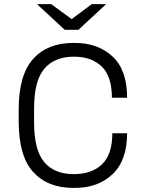

<svg xmlns="http://www.w3.org/2000/svg" viewBox="-20 -905 703 935"><path d="M599 -429H525Q525 -533 475.5 -581Q426 -629 340 -629Q246 -629 196 -570.5Q146 -512 146 -377V-309Q146 -174 195.5 -115.5Q245 -57 339 -57Q427 -57 477 -105Q527 -153 527 -256H599Q599 -124 528.5 -57Q458 10 345 10H337Q212 10 141.5 -67.5Q71 -145 71 -315V-371Q71 -540 141.5 -618Q212 -696 336 -696H344Q457 -696 528 -630Q599 -564 599 -429ZM329 -812 427 -885H497L362 -760H295L160 -885H229Z"/></svg>

Font: Chivo Light
Style: Regular
Weight: 300
Designer: Hector Gatti
Foundry: Omnibus-Type
Version: Version 1.007